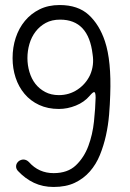

<svg xmlns="http://www.w3.org/2000/svg" viewBox="-20 -732 515 763"><path d="M193 11Q150 11 115 -5.5Q80 -22 51 -53Q43 -62 44 -73Q45 -84 55 -92Q64 -98 73 -98Q85 -98 95 -88Q134 -44 193 -44Q249 -44 281.5 -75Q314 -106 331 -151.5Q348 -197 353.5 -249.5Q359 -302 360 -344Q360 -366 354 -366Q349 -366 337 -352Q315 -326 281.5 -312.5Q248 -299 214 -299Q170 -299 135.5 -315Q101 -331 77.5 -359Q54 -387 42 -423.5Q30 -460 30 -501Q30 -544 42.5 -582Q55 -620 79 -649Q103 -678 137.5 -695Q172 -712 217 -712Q290 -712 332.5 -673Q375 -634 397 -568Q423 -490 418 -355Q417 -318 413.5 -276Q410 -234 401 -193.5Q392 -153 377 -116Q362 -79 337 -50.5Q312 -22 277 -5.5Q242 11 193 11ZM214 -354Q255 -354 288 -376Q321 -398 338 -434Q355 -473 348 -516Q332 -654 219 -654Q186 -654 162 -641Q138 -628 121.5 -606.5Q105 -585 97 -557.5Q89 -530 89 -501Q89 -473 97 -446Q105 -419 120.5 -399Q136 -379 159.5 -366.5Q183 -354 214 -354Z"/></svg>

Font: Higure Gothic
Style: Regular
Weight: 400
Designer: Yoshimichi Ohira
Foundry: Positype
Version: Version 1.000